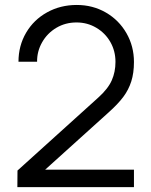

<svg xmlns="http://www.w3.org/2000/svg" viewBox="-20 -755 610 774"><path d="M162 -71H520V-0.5H50L50.5 -67.5L376 -361.5Q415.5 -397 430.5 -431Q445.5 -465 445.5 -505.5Q445.5 -549.5 424.8 -585.8Q404 -622 368 -643.2Q332 -664.5 288.5 -664.5Q243.5 -664.5 207 -642.8Q170.5 -621 149.8 -584.5Q129 -548 129.5 -506H54.5Q54.5 -570.5 85.2 -623Q116 -675.5 169.8 -705.2Q223.5 -735 289.5 -735Q354 -735 406.8 -704.5Q459.5 -674 489.8 -621.2Q520 -568.5 520 -505Q520 -460.5 509.2 -426.8Q498.5 -393 476.8 -364Q455 -335 418 -302Z"/></svg>

Font: CCSD_manrope
Style: Regular
Weight: 400
Designer: Mikhail Sharanda
Foundry: Mikhail Sharanda
Version: Version 4.503